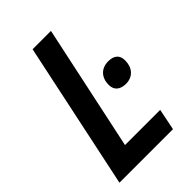

<svg xmlns="http://www.w3.org/2000/svg" viewBox="-215 -797 880 880"><g transform="rotate(-45 225.0 -357.0)"><path d="M20 0H367L388 -104H160L290 -714H171ZM362 -299C408 -299 435 -332 435 -378C435 -414 413 -430 377 -430C329 -430 302 -397 302 -352C302 -316 326 -299 362 -299Z"/></g></svg>

Font: Noto Sans SemiCondensed SemiBold
Style: Italic
Weight: 600
Width: 4
Italic angle: -12°
Designer: Monotype Design Team
Foundry: Monotype Imaging Inc.
Version: Version 2.013